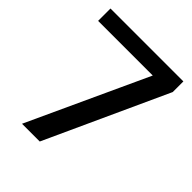

<svg xmlns="http://www.w3.org/2000/svg" viewBox="-197 -816 933 933"><g transform="rotate(45 269.5 -350.0)"><path d="M424 -679 479 -615H19V-700H520V-627L233 0H111Z"/></g></svg>

Font: Pathway Extreme 72pt SemiBold
Style: Regular
Weight: 600
Designer: Eduardo Rodriguez Tunni
Foundry: Eduardo Rodriguez Tunni
Version: Version 1.001;gftools[0.9.26]